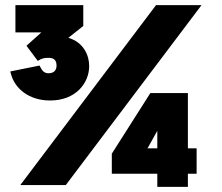

<svg xmlns="http://www.w3.org/2000/svg" viewBox="-20 -720 864 747"><path d="M175 -329C276 -329 327 -398 327 -463C327 -504 306 -555 246 -573L304 -619V-700H40V-594H141L83 -542L127 -483C143 -493 150 -495 170 -495C190 -495 200 -485 200 -465C200 -446 189 -435 169 -435C155 -435 146 -441 137 -459L134 -465L20 -442L23 -431C38 -376 92 -329 175 -329ZM59 0H236L764 -700H587ZM415 -44H592V7H711V-44H745V-143H711V-358H565L415 -122ZM554 -143 592 -211V-143Z"/></svg>

Font: Fixel Display Black
Style: Regular
Weight: 900
Designer: AlfaBravo + MacPaw
Foundry: Kyrylo Tkachov, Marchela Mozhyna, Serhii Makarenko, Maria Weinstein, Zakhar Kryvoshyya
Version: Version 1.211